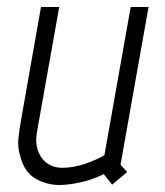

<svg xmlns="http://www.w3.org/2000/svg" viewBox="-20 -520 472 548"><path d="M38 -74Q30 -99 32.5 -124.5Q35 -150 40 -177L97 -500H149L86 -146Q81 -120 85.5 -100.5Q90 -81 100 -68Q110 -55 125 -48Q140 -41 157 -41Q173 -41 190 -44Q207 -47 223 -52.5Q239 -58 253.5 -64.5Q268 -71 278 -77L353 -500H404L324 -50L343 -29L300 7L276 -23Q244 -7 209.5 0.5Q175 8 149 8Q113 8 81 -10.5Q49 -29 38 -74Z"/></svg>

Font: Marvel
Style: Italic
Weight: 400
Italic angle: -12°
Designer: Carolina Trebol
Foundry: Carolina Trebol
Version: Version 1.001